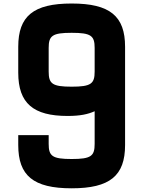

<svg xmlns="http://www.w3.org/2000/svg" viewBox="-20 -1032 790 1065"><path d="M377.5 12.5C590 12.5 673.8 -57.5 673.8 -227.5V-772.5C673.8 -942.5 590 -1012.5 377.5 -1012.5C165 -1012.5 81.2 -942.5 81.2 -772.5V-628.8C81.2 -458.8 165 -388.8 355 -388.8C426.2 -388.8 468.8 -398.8 505 -415V-233.8C505 -166.2 485 -150 377.5 -150C270 -150 250 -166.2 250 -233.8V-282.5H81.2V-227.5C81.2 -57.5 165 12.5 377.5 12.5ZM250 -635V-766.2C250 -833.8 270 -850 377.5 -850C485 -850 505 -833.8 505 -766.2V-635C505 -567.5 485 -551.2 377.5 -551.2C270 -551.2 250 -567.5 250 -635Z"/></svg>

Font: Basalte Marquee
Style: Regular
Weight: 400
Designer: Ange Degheest & Benjamin Gomez & Eugénie Bidaut
Foundry: Velvetyne Type Foundry
Version: Version 1.000;FEAKit 1.0